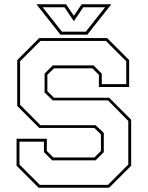

<svg xmlns="http://www.w3.org/2000/svg" viewBox="-20 -878 691 898"><path d="M160.5 0 57.5 -103V-229H199V-172L229.5 -141.5H421.5L452 -172V-249L421.5 -279.5H163.5L60.5 -382.5V-597L163.5 -700H481L584 -597V-471H442.5V-528L412 -558.5H232.5L201.5 -528V-451.5L232.5 -421H490.5L593.5 -318V-103L490.5 0ZM166 -13.5H485L580 -108.5V-312.5L485 -408.5H226.5L188.5 -445.5V-533.5L226.5 -572H417.5L456 -533.5V-484.5H570.5V-591.5L475.5 -686.5H169L74 -591.5V-388L169 -292.5H427L465.5 -256.5V-166.5L427 -128H224L185.5 -166.5V-215.5H71V-108.5ZM262.5 -716 150.5 -858H289L325.5 -804L362 -858H500.5L388.5 -716ZM269.5 -730H381.5L471.5 -844H369.5L325.5 -779L281.5 -844H179.5Z"/></svg>

Font: Tourney Thin
Style: Regular
Weight: 100
Designer: Tyler Finck
Foundry: Etcetera Type Co
Version: Version 1.015